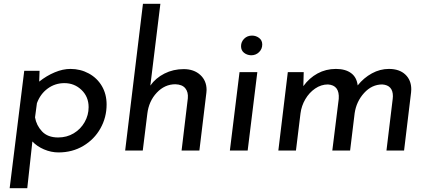

<svg xmlns="http://www.w3.org/2000/svg" viewBox="-20 -795 2260 1014"><path d="M543 -243Q543 -175 510.5 -117Q478 -59 420 -24.5Q362 10 289 10Q250 10 212.5 -6Q175 -22 151 -48L124 199H31L108 -421H189L187 -364Q226 -395 269 -413Q312 -431 352 -431Q405 -431 449 -407Q493 -383 518 -340.5Q543 -298 543 -243ZM448 -229Q448 -284 410.5 -320Q373 -356 320 -356Q271 -356 232 -327.5Q193 -299 175 -250L165 -175Q172 -133 202 -101Q232 -69 287 -69Q333 -69 369.5 -91Q406 -113 427 -150Q448 -187 448 -229Z M1071 -320 1070 -306 1033 0H939L972 -276Q975 -309 958.5 -329Q942 -349 906 -350Q850 -350 808 -305.5Q766 -261 758 -194L734 0H641L735 -775H827L774 -343Q802 -383 848.5 -406.5Q895 -430 950 -430Q1004 -430 1037.5 -399.5Q1071 -369 1071 -320Z M1339 -414 1288 0H1194L1245 -414ZM1311 -607Q1332 -607 1348.5 -594.5Q1365 -582 1365 -560Q1365 -536 1348 -519.5Q1331 -503 1306 -503Q1284 -504 1268.5 -516.5Q1253 -529 1253 -551Q1253 -574 1269.5 -590.5Q1286 -607 1311 -607Z M2152 -323Q2152 -313 2151 -307L2114 0H2021L2054 -273L2055 -287Q2055 -345 1999 -349Q1944 -349 1903 -304Q1862 -259 1853 -197L1829 0H1735L1769 -273Q1774 -345 1712 -349Q1676 -349 1644.5 -327.5Q1613 -306 1592.5 -271Q1572 -236 1567 -196L1543 0H1450L1500 -414H1584L1582 -340Q1613 -383 1657 -407Q1701 -431 1754 -431Q1804 -431 1834 -409Q1864 -387 1869 -344Q1901 -384 1944 -407.5Q1987 -431 2034 -431Q2089 -431 2120.5 -401.5Q2152 -372 2152 -323Z"/></svg>

Font: Josefin Sans
Style: Italic
Weight: 400
Italic angle: -7°
Designer: Santiago Orozco
Foundry: Typemade
Version: Version 2.000